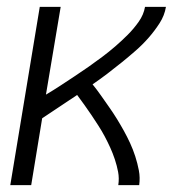

<svg xmlns="http://www.w3.org/2000/svg" viewBox="-20 -540 540 560"><path d="M10 0 96 -520H157L114 -264Q136 -277 156.5 -290.5Q177 -304 197.5 -317.5Q218 -331 238 -345Q258 -359 278 -374Q298 -389 316.5 -405Q335 -421 352.5 -438.5Q370 -456 384.5 -476.5Q399 -497 403 -520H464Q460 -495 445.5 -472.5Q431 -450 413.5 -430Q396 -410 376 -392.5Q356 -375 335 -358Q314 -341 293 -325Q272 -309 250 -294Q263 -278 274.5 -261.5Q286 -245 298 -228Q310 -211 320.5 -194Q331 -177 341 -159Q351 -141 359.5 -122.5Q368 -104 374.5 -84Q381 -64 385 -43Q389 -22 386 0H325Q328 -20 324.5 -38.5Q321 -57 315 -75Q309 -93 301.5 -109.5Q294 -126 285.5 -142Q277 -158 267 -173.5Q257 -189 247 -204Q237 -219 226.5 -233.5Q216 -248 205 -263Q179 -246 154 -229Q129 -212 103 -195L71 0Z"/></svg>

Font: Iosevka Term Curly Lt Obl
Style: Regular
Weight: 300
Italic angle: -9°
Designer: Belleve Invis
Foundry: Belleve Invis
Version: Version 32.3.0